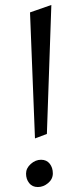

<svg xmlns="http://www.w3.org/2000/svg" viewBox="-20 -738 298 774"><path d="M169 -198 121 -180 101 -688 187 -718ZM193 -39Q193 -16 174 0Q155 16 132.5 16Q110 16 97.5 0Q85 -16 85 -38Q85 -60 104 -77Q123 -94 145.5 -94Q168 -94 180.5 -78Q193 -62 193 -39Z"/></svg>

Font: Montaga
Style: Regular
Weight: 400
Designer: Alejandra Rodriguez
Foundry: Alejandra Rodriguez
Version: Version 1.001